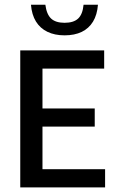

<svg xmlns="http://www.w3.org/2000/svg" viewBox="-20 -814 500 834"><path d="M68 0V-595H432.5V-516H164.5V-79H436.5V0ZM139.5 -264V-343H391.5V-264ZM260.5 -660.5Q217.5 -660.5 186 -675.8Q154.5 -691 136.2 -720.5Q118 -750 114.5 -793.5H177Q182.5 -751.5 202.2 -733.2Q222 -715 260.5 -715Q299.5 -715 319.2 -733.2Q339 -751.5 343 -793.5H405.5Q402 -749.5 384 -720Q366 -690.5 335 -675.5Q304 -660.5 260.5 -660.5Z"/></svg>

Font: Encode Sans SC Condensed Medium
Style: Regular
Weight: 500
Width: 3
Designer: Multiple Designers
Foundry: Impallari Type
Version: Version 3.002